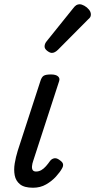

<svg xmlns="http://www.w3.org/2000/svg" viewBox="-20 -864 446 900"><path d="M135 16Q94 16 74 0Q54 -16 49 -42Q44 -68 49 -98Q54 -128 63 -157L169 -483Q175 -503 185 -509Q195 -515 219 -515Q242 -515 252 -506Q262 -497 257 -483L136 -111Q131 -97 130 -85Q129 -73 133.5 -66.5Q138 -60 149 -60Q162 -60 173.5 -66.5Q185 -73 195.5 -85Q206 -97 215 -110Q223 -120 234.5 -122Q246 -124 259 -114Q274 -104 275.5 -94.5Q277 -85 271 -75Q262 -58 242.5 -36.5Q223 -15 196 0.5Q169 16 135 16ZM223 -616Q214 -616 201.5 -625.5Q189 -635 189 -646Q189 -653 191.5 -659Q194 -665 199 -671L322 -824Q331 -836 338 -840Q345 -844 353 -844Q363 -844 375.5 -837Q388 -830 397 -819Q406 -808 406 -796Q406 -788 402.5 -783Q399 -778 393 -773L252 -631Q237 -616 223 -616Z"/></svg>

Font: Playwrite CU
Style: Regular
Weight: 400
Designer: Veronika Burian, José Scaglione
Foundry: TypeTogether
Version: Version 1.002